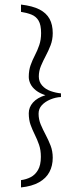

<svg xmlns="http://www.w3.org/2000/svg" viewBox="-20 -684 341 841"><path d="M72 137V105Q95 102 114.5 92Q134 82 146.5 60.5Q159 39 159 3Q159 -27 151 -50Q143 -73 132.5 -94Q122 -115 114 -137Q106 -159 106 -188Q106 -214 124.5 -235Q143 -256 179 -267Q154 -275 137.5 -288Q121 -301 113.5 -316.5Q106 -332 106 -347Q106 -376 114 -398.5Q122 -421 133 -442Q144 -463 152 -486.5Q160 -510 160 -539Q160 -575 149 -593.5Q138 -612 118 -620Q98 -628 72 -632V-664Q123 -658 153 -642.5Q183 -627 197 -601.5Q211 -576 211 -539Q211 -510 201.5 -485.5Q192 -461 180.5 -439.5Q169 -418 159.5 -395.5Q150 -373 150 -349Q150 -326 164.5 -309.5Q179 -293 202 -285Q225 -277 247 -275V-259Q224 -258 201 -248.5Q178 -239 163.5 -223.5Q149 -208 149 -186Q149 -161 158.5 -138.5Q168 -116 180 -93.5Q192 -71 201.5 -46.5Q211 -22 211 7Q211 42 196.5 69.5Q182 97 151 114.5Q120 132 72 137Z"/></svg>

Font: Alumni Sans Thin Light
Style: Regular
Weight: 300
Version: Version 1.018